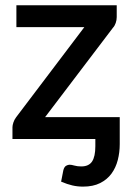

<svg xmlns="http://www.w3.org/2000/svg" viewBox="-20 -530 506 732"><path d="M343.5 0V27.5C343.5 53.8 339.3 73.2 331 85.8C322.7 98.2 309 104.5 290 104.5C279.7 104.5 270.8 103.4 263.5 101.2C256.2 99.1 250.2 98 245.5 98C241.2 98 236.7 99.3 232 102C227.3 104.7 223.8 110.3 221.5 119L213 162.5C228.7 169.2 243 174 256 177C269 180 282.5 181.5 296.5 181.5C322.2 181.5 343.9 177 361.7 168C379.6 159 394 147 405 132C416 117 424 99.7 429 80.2C434 60.7 436.5 40.5 436.5 19.5V-83.5H152L410.5 -424C415.2 -429 418.7 -435.2 421.2 -442.5C423.7 -449.8 425 -457.3 425 -465V-510H42.5V-426.5H301.5L41.5 -83C36.8 -76.7 33.3 -70 31 -63C28.7 -56 27.5 -50 27.5 -45V0Z"/></svg>

Font: Lato Semibold
Style: Regular
Weight: 600
Designer: Lukasz Dziedzic
Foundry: tyPoland Lukasz Dziedzic
Version: Version 2.006; 2014-01-15